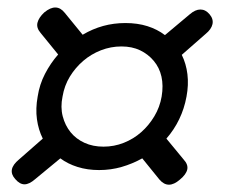

<svg xmlns="http://www.w3.org/2000/svg" viewBox="-20 -637 640 525"><path d="M482 -201Q495 -187 492 -173.5Q489 -160 472 -146Q456 -132 442 -132Q428 -132 416 -146L369 -204Q342 -189 312.5 -180.5Q283 -172 251 -172Q219 -172 192 -180.5Q165 -189 145 -204L76 -147Q60 -133 47 -133Q34 -133 22 -147Q10 -160 12.5 -173.5Q15 -187 32 -201L97 -258Q85 -282 81 -311Q77 -340 83 -373Q88 -406 103 -435Q118 -464 139 -488L91 -547Q79 -561 82.5 -575Q86 -589 101 -603Q118 -617 132 -616.5Q146 -616 157 -602L206 -542Q233 -558 262 -566Q291 -574 323 -574Q356 -574 383 -565.5Q410 -557 431 -541L499 -598Q514 -611 528 -611Q542 -611 553 -598Q564 -585 561 -571Q558 -557 542 -544L477 -487Q489 -463 492.5 -434Q496 -405 490 -373Q484 -340 470 -311Q456 -282 435 -258ZM263 -236Q292 -236 318.5 -246.5Q345 -257 366 -275.5Q387 -294 402 -319Q417 -344 422 -373Q427 -403 421.5 -427.5Q416 -452 400.5 -470.5Q385 -489 363 -499.5Q341 -510 312 -510Q283 -510 256 -499.5Q229 -489 207.5 -470.5Q186 -452 171 -427.5Q156 -403 151 -373Q145 -344 151.5 -319Q158 -294 173 -275.5Q188 -257 211 -246.5Q234 -236 263 -236Z"/></svg>

Font: Maple Mono Light
Style: Italic
Weight: 300
Italic angle: -10°
Monospace: yes
Designer: subframe7536
Version: Version 7.000